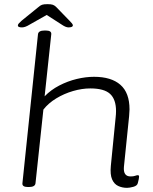

<svg xmlns="http://www.w3.org/2000/svg" viewBox="-20 -899 737 925"><path d="M592 6Q569 6 549.5 -3Q530 -12 520 -35Q510 -58 514 -100L537 -332Q538 -340 538.5 -348.5Q539 -357 539 -364Q539 -420 510.5 -446.5Q482 -473 415 -473Q375 -473 332 -460.5Q289 -448 251 -425Q213 -402 189 -371L151 -16Q149 2 119 2H115Q86 2 88 -16L163 -734Q165 -752 195 -752H200Q229 -752 227 -734L195 -435Q225 -466 265.5 -487Q306 -508 349.5 -518.5Q393 -529 433 -529Q516 -529 560 -490.5Q604 -452 604 -372Q604 -364 603 -356Q602 -348 602 -339L577 -95Q573 -49 609 -49Q623 -49 631 -52Q639 -55 644 -55Q650 -55 650 -48Q650 -45 648.5 -36Q647 -27 644 -17Q641 -4 622.5 1Q604 6 592 6ZM86 -767Q66 -767 66 -776Q66 -781 71 -786.5Q76 -792 85 -800L164 -864Q174 -873 182.5 -876Q191 -879 209 -879Q226 -879 234.5 -876Q243 -873 251 -865L315 -799Q322 -792 326.5 -786.5Q331 -781 331 -777Q331 -767 310 -767Q297 -767 278 -780L205 -827L122 -780Q101 -767 86 -767Z"/></svg>

Font: Asap Expanded Expanded Light
Style: Italic
Weight: 300
Width: 7
Italic angle: -6°
Designer: Pablo Cosgaya
Foundry: Omnibus-Type
Version: Version 3.001; ttfautohint (v1.8.4.7-5d5b)